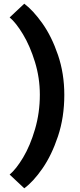

<svg xmlns="http://www.w3.org/2000/svg" viewBox="-20 -873 432 1036"><path d="M111 143 32 69Q67 40 105 -23.5Q143 -87 169 -176Q195 -265 195 -362Q195 -453 168.5 -539Q142 -625 104 -688Q66 -751 32 -779L111 -853Q159 -817 209 -746.5Q259 -676 293 -576Q327 -476 327 -361Q327 -240 293 -138Q259 -36 209.5 35.5Q160 107 111 143Z"/></svg>

Font: Freesentation 9 Black
Style: Regular
Weight: 900
Designer: glyphs from Roboto by Christian Robertson / Hangul glyphs from Noto Sans CJK(Source Han Sans) by Jang Soo-young and Kang
Foundry: PT&
Version: Version 2.001